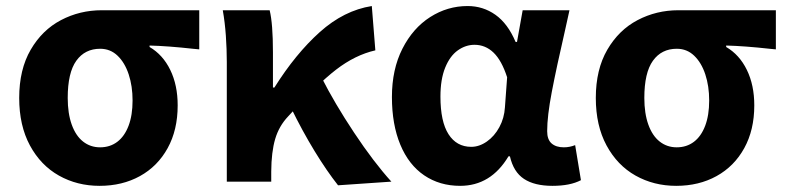

<svg xmlns="http://www.w3.org/2000/svg" viewBox="-20 -596 2579 630"><path d="M43 -274.6Q43 -368 80.7 -432.8Q118.4 -497.6 180.1 -530Q241.8 -562.4 314 -562.4H633.8V-434L614.8 -435.8Q531.8 -445 470.8 -446.6V-441.8Q514.4 -416.4 538.7 -366.5Q563 -316.6 563 -250.2Q563 -169.6 530.1 -109.9Q497.2 -50.2 439.2 -18.2Q381.2 13.8 306.8 13.8Q233.2 13.8 173.3 -19.9Q113.4 -53.6 78.2 -118.8Q43 -184 43 -274.6ZM415 -266.2Q415 -313.4 402.3 -351.9Q389.6 -390.4 365.8 -413.2Q342 -436 308.8 -436Q258.6 -436 230.4 -396.7Q202.2 -357.4 202.2 -274.6Q202.2 -224 215.3 -187.3Q228.4 -150.6 252.5 -131.6Q276.6 -112.6 308.4 -112.6Q341 -112.6 364.9 -130.7Q388.8 -148.8 401.9 -183.4Q415 -218 415 -266.2Z M711 -562.4H864.8Q875.6 -518.6 875.6 -424.2V-308.8H880.4Q950 -419.6 1029.3 -490.7Q1108.6 -561.8 1200 -576.2L1211.6 -430.8Q1145.2 -415.6 1082.7 -367.4Q1020.2 -319.2 925.4 -214Q895.4 -182.4 882.9 -139.8Q870.4 -97.2 870 -33.2V0H724.2V-392.6Q724.2 -434.6 721.1 -478.7Q718 -522.8 711 -562.4ZM934.4 -243.2 1034.4 -343Q1077.8 -257.2 1142 -160.6Q1206.2 -64 1264.2 0L1089.2 12Q1052.2 -34.8 1012.2 -100.3Q972.2 -165.8 934.4 -243.2Z M1266 -277.6Q1266 -368.4 1300.4 -436.1Q1334.8 -503.8 1391.5 -540Q1448.2 -576.2 1514.4 -576.2Q1565 -576.2 1605.6 -547.5Q1646.2 -518.8 1671.8 -458.4H1676.4L1695 -562.4H1848.6L1834.8 -500Q1805.8 -374 1790.6 -294.5Q1775.4 -215 1775.4 -165.6Q1775.4 -138 1790 -125.3Q1804.6 -112.6 1830 -112.6Q1849.2 -112.6 1867.2 -119.8L1886.2 -4.8Q1851 13.8 1792.6 13.8Q1733.8 13.8 1699.3 -9Q1664.8 -31.8 1653.2 -83H1648.4Q1590.6 13.8 1489.8 13.8Q1422.6 13.8 1371.8 -20.7Q1321 -55.2 1293.5 -121.4Q1266 -187.6 1266 -277.6ZM1636.8 -243.8 1644 -342.4Q1626.2 -397.6 1599.5 -423.3Q1572.8 -449 1537 -449Q1507.8 -449 1482 -430.6Q1456.2 -412.2 1440.7 -373.9Q1425.2 -335.6 1425.2 -279.2Q1425.2 -197 1451.7 -155.6Q1478.2 -114.2 1526.4 -114.2Q1552.6 -114.2 1577.5 -131.6Q1602.4 -149 1618.5 -178.7Q1634.6 -208.4 1636.8 -243.8Z M1935 -274.6Q1935 -368 1972.7 -432.8Q2010.4 -497.6 2072.1 -530Q2133.8 -562.4 2206 -562.4H2525.8V-434L2506.8 -435.8Q2423.8 -445 2362.8 -446.6V-441.8Q2406.4 -416.4 2430.7 -366.5Q2455 -316.6 2455 -250.2Q2455 -169.6 2422.1 -109.9Q2389.2 -50.2 2331.2 -18.2Q2273.2 13.8 2198.8 13.8Q2125.2 13.8 2065.3 -19.9Q2005.4 -53.6 1970.2 -118.8Q1935 -184 1935 -274.6ZM2307 -266.2Q2307 -313.4 2294.3 -351.9Q2281.6 -390.4 2257.8 -413.2Q2234 -436 2200.8 -436Q2150.6 -436 2122.4 -396.7Q2094.2 -357.4 2094.2 -274.6Q2094.2 -224 2107.3 -187.3Q2120.4 -150.6 2144.5 -131.6Q2168.6 -112.6 2200.4 -112.6Q2233 -112.6 2256.9 -130.7Q2280.8 -148.8 2293.9 -183.4Q2307 -218 2307 -266.2Z"/></svg>

Font: 寒蝉端黑体 Light
Style: Regular
Weight: 300
Designer: ChillDuanSans {Warren2060}; 
Source Han Sans {Ryoko NISHIZUKA 西塚涼子 (kana, bopomofo & ideographs); Paul D. Hunt (Latin, G
Foundry: ChillType&Adobe
Version: Version 1.300;Glyphs 3.3 (3306)